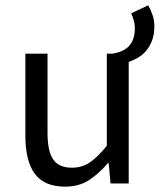

<svg xmlns="http://www.w3.org/2000/svg" viewBox="-20 -687 598 719"><path d="M224 12Q146 12 110.5 -36Q75 -84 75 -178V-486H158V-189Q158 -120 179.5 -89.5Q201 -59 249 -59Q287 -59 316 -78.5Q345 -98 380 -141V-486H401Q419 -489 434 -495Q449 -501 460.5 -512Q472 -523 478.5 -540Q485 -557 485 -582Q485 -596 481 -610.5Q477 -625 471 -637L535 -667Q545 -650 551.5 -630Q558 -610 558 -588Q558 -558 549.5 -535.5Q541 -513 527.5 -497Q514 -481 496.5 -471Q479 -461 462 -455V0H394L387 -76H384Q350 -36 312.5 -12Q275 12 224 12Z"/></svg>

Font: Processing Sans Pro
Style: Regular
Weight: 400
Designer: Paul D. Hunt
Foundry: Adobe Systems Incorporated
Version: Version 2.020;PS 2.000;hotconv 1.0.86;makeotf.lib2.5.63406